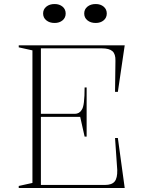

<svg xmlns="http://www.w3.org/2000/svg" viewBox="-20 -933 711 953"><path d="M73 0V-10L141 -25V-683L73 -698V-708H599L565 -477H551L553 -631Q554 -665 538 -679Q522 -693 486 -693H183V-368H352Q362 -368 371 -373Q380 -378 385 -387Q393 -397 396.5 -425.5Q400 -454 400 -499H410V-255H400L378 -353H183V-15H501Q535 -15 549 -32Q563 -49 562 -89L551 -248H565L599 0ZM455 -913Q479 -913 494.5 -900Q510 -887 510 -866Q510 -845 494.5 -832Q479 -819 455 -819Q430 -819 414 -832Q398 -845 398 -866Q398 -887 414 -900Q430 -913 455 -913ZM251 -913Q275 -913 290.5 -900Q306 -887 306 -866Q306 -845 290.5 -832Q275 -819 251 -819Q226 -819 210 -832Q194 -845 194 -866Q194 -887 210 -900Q226 -913 251 -913Z"/></svg>

Font: Kalnia Thin ExtraLight
Style: Regular
Weight: 250
Version: Version 1.105